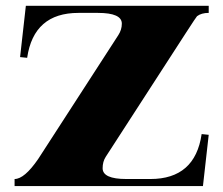

<svg xmlns="http://www.w3.org/2000/svg" viewBox="-20 -629 755 649"><path d="M67.4 -609.4H685.5V-585.4Q660.6 -585.4 646 -574.2Q644 -572.8 608.6 -518.1L337.4 -98.9Q326.9 -82.8 326.9 -60.3Q326.9 -23.9 407 -23.9H488.3Q639.4 -23.9 661.6 -175.8L685.5 -173.3L666 0H29.3V-23.9Q62.5 -23.9 108.9 -91.3L380.1 -510.5Q391.8 -528.6 391.8 -549.1Q391.8 -585.4 311 -585.4H245.1Q94 -585.4 71.8 -433.6L47.9 -436Z"/></svg>

Font: itsadzoke
Style: Regular
Weight: 700
Width: 7
Version: Version 0.45